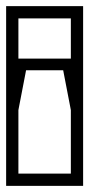

<svg xmlns="http://www.w3.org/2000/svg" viewBox="-40 -504 291 626"><path d="M231 -147Q231 -126.5 231 -95.5Q231 -64.5 231 -30.2Q231 4 231 34Q231 64 231 83Q231 102 231 102Q231 102 231 102Q231 102 231 102Q231 102 231 102Q231 102 231 102Q231 102 218.8 102Q206.5 102 188 102Q169.5 102 151 102Q132.5 102 119.2 102Q106 102 105 102Q105 102 105 102Q105 102 105 102Q105 102 105 102Q103 94.5 103 82Q103 69.5 105 62Q105 62 118 62Q131 62 148 62Q165 62 178 62Q191 62 191 62Q191 62 191 62Q191 62 191 62V-147ZM-20 -147H20V62Q20 62 20 62Q20 62 20 62Q20 62 33 62Q46 62 63 62Q80 62 93 62Q106 62 106 62Q108.5 69.5 108.5 82Q108.5 94.5 106 102Q106 102 106 102Q106 102 106 102Q106 102 106 102Q105 102 91.8 102Q78.5 102 60 102Q41.5 102 23 102Q4.5 102 -7.8 102Q-20 102 -20 102Q-20 102 -20 102Q-20 102 -20 102Q-20 102 -20 102Q-20 102 -20 102Q-20 102 -20 83Q-20 64 -20 34Q-20 4 -20 -30.2Q-20 -64.5 -20 -95.5Q-20 -126.5 -20 -147ZM231 -235H191V-444Q191 -444 191 -444Q191 -444 191 -444Q191 -444 178 -444Q165 -444 148 -444Q131 -444 118 -444Q105 -444 105 -444Q103 -451.5 103 -464Q103 -476.5 105 -484Q105 -484 105 -484Q105 -484 105 -484Q105 -484 105 -484Q106 -484 119.2 -484Q132.5 -484 151 -484Q169.5 -484 188 -484Q206.5 -484 218.8 -484Q231 -484 231 -484Q231 -484 231 -484Q231 -484 231 -484Q231 -484 231 -484Q231 -484 231 -484Q231 -484 231 -465Q231 -446 231 -416Q231 -386 231 -351.8Q231 -317.5 231 -286.5Q231 -255.5 231 -235ZM-20 -235Q-20 -255.5 -20 -286.5Q-20 -317.5 -20 -351.8Q-20 -386 -20 -416Q-20 -446 -20 -465Q-20 -484 -20 -484Q-20 -484 -20 -484Q-20 -484 -20 -484Q-20 -484 -20 -484Q-20 -484 -20 -484Q-20 -484 -7.8 -484Q4.5 -484 23 -484Q41.5 -484 60 -484Q78.5 -484 91.8 -484Q105 -484 106 -484Q106 -484 106 -484Q106 -484 106 -484Q106 -484 106 -484Q108.5 -476.5 108.5 -464Q108.5 -451.5 106 -444Q106 -444 93 -444Q80 -444 63 -444Q46 -444 33 -444Q20 -444 20 -444Q20 -444 20 -444Q20 -444 20 -444V-235ZM231 -105H191Q191 -105 191 -111Q191 -117 191 -125Q191 -133 191 -139Q191 -145 191 -145Q191 -145 191 -145Q191 -145 191 -145Q191 -145 188.5 -158.2Q186 -171.5 182.2 -190.8Q178.5 -210 174.8 -229.2Q171 -248.5 168.5 -261.8Q166 -275 166 -275Q166 -275 166 -275Q166 -275 166 -275Q166 -275 151 -275Q136 -275 121 -275Q106 -275 106 -275Q106 -275 106 -280.8Q106 -286.5 106 -294Q106 -301.5 106 -307.2Q106 -313 106 -313Q115 -313 120.2 -313Q125.5 -313 139.2 -313Q153 -313 187 -313Q189.5 -313 194.2 -313Q199 -313 204.2 -313Q209.5 -313 213.8 -313Q218 -313 220 -313H231Q231 -300.5 231 -279.5Q231 -258.5 231 -233.2Q231 -208 231 -182.8Q231 -157.5 231 -137Q231 -116.5 231 -105ZM-20 -105Q-20 -116.5 -20 -137Q-20 -157.5 -20 -182.8Q-20 -208 -20 -233.2Q-20 -258.5 -20 -279.5Q-20 -300.5 -20 -313H-9Q-7 -313 -2.8 -313Q1.5 -313 6.8 -313Q12 -313 16.8 -313Q21.5 -313 24 -313Q35.5 -313 45.5 -313Q55.5 -313 64.2 -313Q73 -313 80.5 -313Q88 -313 94.2 -313Q100.5 -313 106 -313Q106 -313 106 -307.2Q106 -301.5 106 -294Q106 -286.5 106 -280.8Q106 -275 106 -275Q106 -275 96.8 -275Q87.5 -275 75.5 -275Q63.5 -275 54.2 -275Q45 -275 45 -275Q45 -275 45 -275Q45 -275 45 -275Q45 -275 42.5 -261.8Q40 -248.5 36.2 -229.2Q32.5 -210 28.8 -190.8Q25 -171.5 22.5 -158.2Q20 -145 20 -145Q20 -145 20 -145Q20 -145 20 -145Q20 -145 20 -145Q20 -145 20 -139Q20 -133 20 -125Q20 -117 20 -111Q20 -105 20 -105Z"/></svg>

Font: Honk
Style: Regular
Weight: 400
Designer: Noopur Datye & Yesha Goshar
Foundry: Ek Type
Version: Version 1.000